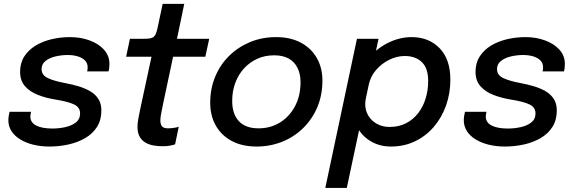

<svg xmlns="http://www.w3.org/2000/svg" viewBox="-20 -726 2892 965"><path d="M228.5 10.5Q186 10.5 148.5 1.5Q111 -7.5 82.5 -24.8Q54 -42 38 -66.5Q22 -91 22 -122Q22 -132 24 -144.5Q26 -157 28 -164H136Q135 -159.5 133.8 -152Q132.5 -144.5 132.5 -140Q132.5 -110.5 161.8 -95.2Q191 -80 243.5 -80Q276.5 -80 308.2 -87Q340 -94 361.2 -110.5Q382.5 -127 382.5 -156Q382.5 -186 353.5 -200.5Q324.5 -215 259.5 -225.5Q212 -233 171.2 -248.8Q130.5 -264.5 105.8 -292.5Q81 -320.5 81 -365Q81 -409.5 102.2 -442.5Q123.5 -475.5 159.2 -497Q195 -518.5 239.8 -529Q284.5 -539.5 332 -539.5Q385 -539.5 430.2 -523Q475.5 -506.5 502.8 -476.2Q530 -446 530 -404.5Q530 -391.5 528.8 -382.8Q527.5 -374 525.5 -367H418Q419.5 -373 420 -377.5Q420.5 -382 420.5 -387.5Q420.5 -409 406.5 -422.8Q392.5 -436.5 369.8 -443Q347 -449.5 320.5 -449.5Q289.5 -449.5 259.2 -442.5Q229 -435.5 209 -419.8Q189 -404 189 -379Q189 -348.5 220 -333.8Q251 -319 307 -308.5Q342 -302 374.8 -292.2Q407.5 -282.5 433.5 -267.2Q459.5 -252 474.5 -228.5Q489.5 -205 489.5 -171Q489.5 -122.5 467.5 -88Q445.5 -53.5 408 -31.8Q370.5 -10 324 0.2Q277.5 10.5 228.5 10.5Z M797.5 9Q774.5 9 752.2 5.2Q730 1.5 711.5 -9Q693 -19.5 682 -38.8Q671 -58 671 -88.5Q671 -105.5 674.8 -127.2Q678.5 -149 684.5 -176.5L741.5 -441H614L633 -531H703.5Q724 -531 736 -533.5Q748 -536 755 -543.2Q762 -550.5 766.8 -566Q771.5 -581.5 776.5 -607.5L797.5 -706.5H906L869.5 -531H1031.5L1012 -441H850L800 -205.5Q793.5 -175 789.8 -154.5Q786 -134 786 -120.5Q786 -101.5 794.2 -91.2Q802.5 -81 824 -81Q839 -81 855.2 -83.5Q871.5 -86 878.5 -89L860 -0.5Q850 3 834.2 6Q818.5 9 797.5 9Z M1269.5 10.5Q1197.5 10.5 1145.2 -17.2Q1093 -45 1064.8 -94.5Q1036.5 -144 1036.5 -209.5Q1036.5 -280.5 1061.8 -341Q1087 -401.5 1132.2 -445.8Q1177.5 -490 1237.5 -514.8Q1297.5 -539.5 1367.5 -539.5Q1440 -539.5 1492.2 -511.5Q1544.5 -483.5 1572.5 -434.2Q1600.5 -385 1600.5 -321Q1600.5 -248 1574.8 -187.2Q1549 -126.5 1503.5 -82Q1458 -37.5 1398 -13.5Q1338 10.5 1269.5 10.5ZM1279.5 -81Q1339.5 -81 1387 -110.2Q1434.5 -139.5 1462.5 -191.8Q1490.5 -244 1490.5 -312.5Q1490.5 -354.5 1475.2 -385Q1460 -415.5 1430.8 -431.8Q1401.5 -448 1358 -448Q1311.5 -448 1273 -430.5Q1234.5 -413 1206.2 -382Q1178 -351 1162.5 -309.2Q1147 -267.5 1147 -218.5Q1147 -153.5 1180.5 -117.2Q1214 -81 1279.5 -81Z M1615 218.5 1774 -531H1882.5L1723 218.5ZM1944.5 10.5Q1891 10.5 1847.8 -13.5Q1804.5 -37.5 1779.2 -80.2Q1754 -123 1754 -178.5Q1754 -199.5 1756.2 -214.8Q1758.5 -230 1761 -236L1820 -237.5Q1818.5 -231 1817 -220.5Q1815.5 -210 1815.5 -204Q1815.5 -170 1831.8 -143.8Q1848 -117.5 1875.8 -102.8Q1903.5 -88 1938 -88Q1985 -88 2020.8 -106.5Q2056.5 -125 2081.5 -157Q2106.5 -189 2119.2 -230.8Q2132 -272.5 2132 -319Q2132 -383 2100.2 -413.8Q2068.5 -444.5 2014 -444.5Q1975 -444.5 1936.8 -425.8Q1898.5 -407 1870.5 -374.8Q1842.5 -342.5 1833.5 -301L1767.5 -303.5Q1782.5 -373 1825.8 -426.2Q1869 -479.5 1928 -509.5Q1987 -539.5 2049 -539.5Q2135 -539.5 2189.2 -484Q2243.5 -428.5 2243.5 -325.5Q2243.5 -256.5 2221.8 -195.5Q2200 -134.5 2160.2 -88.2Q2120.5 -42 2065.8 -15.8Q2011 10.5 1944.5 10.5Z M2517.5 10.5Q2475 10.5 2437.5 1.5Q2400 -7.5 2371.5 -24.8Q2343 -42 2327 -66.5Q2311 -91 2311 -122Q2311 -132 2313 -144.5Q2315 -157 2317 -164H2425Q2424 -159.5 2422.8 -152Q2421.5 -144.5 2421.5 -140Q2421.5 -110.5 2450.8 -95.2Q2480 -80 2532.5 -80Q2565.5 -80 2597.2 -87Q2629 -94 2650.2 -110.5Q2671.5 -127 2671.5 -156Q2671.5 -186 2642.5 -200.5Q2613.5 -215 2548.5 -225.5Q2501 -233 2460.2 -248.8Q2419.5 -264.5 2394.8 -292.5Q2370 -320.5 2370 -365Q2370 -409.5 2391.2 -442.5Q2412.5 -475.5 2448.2 -497Q2484 -518.5 2528.8 -529Q2573.5 -539.5 2621 -539.5Q2674 -539.5 2719.2 -523Q2764.5 -506.5 2791.8 -476.2Q2819 -446 2819 -404.5Q2819 -391.5 2817.8 -382.8Q2816.5 -374 2814.5 -367H2707Q2708.5 -373 2709 -377.5Q2709.5 -382 2709.5 -387.5Q2709.5 -409 2695.5 -422.8Q2681.5 -436.5 2658.8 -443Q2636 -449.5 2609.5 -449.5Q2578.5 -449.5 2548.2 -442.5Q2518 -435.5 2498 -419.8Q2478 -404 2478 -379Q2478 -348.5 2509 -333.8Q2540 -319 2596 -308.5Q2631 -302 2663.8 -292.2Q2696.5 -282.5 2722.5 -267.2Q2748.5 -252 2763.5 -228.5Q2778.5 -205 2778.5 -171Q2778.5 -122.5 2756.5 -88Q2734.5 -53.5 2697 -31.8Q2659.5 -10 2613 0.2Q2566.5 10.5 2517.5 10.5Z"/></svg>

Font: Epilogue Medium
Style: Italic
Weight: 500
Italic angle: -12°
Designer: Tyler Finck
Foundry: Etcetera Type Co
Version: Version 2.112